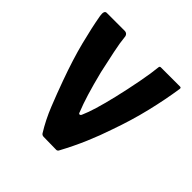

<svg xmlns="http://www.w3.org/2000/svg" viewBox="-135 -578 685 685"><g transform="rotate(45 208.0 -235.5)"><path d="M179 0Q171 0 167 -6Q141 -48 122 -95.5Q103 -143 86 -190Q57 -270 41 -333Q25 -396 16 -447Q12 -472 25 -472H116Q122 -472 126 -468.5Q130 -465 131 -460Q134 -429 142 -391.5Q150 -354 160 -308Q173 -256 184.5 -218.5Q196 -181 207 -154Q209 -146 213.5 -147Q218 -148 220 -154Q229 -174 238.5 -205.5Q248 -237 259 -283Q271 -334 280.5 -384Q290 -434 293 -466Q294 -471 299 -471H396Q402 -471 401 -464Q392 -403 375.5 -334Q359 -265 333 -192Q318 -147 298 -100Q278 -53 252 -5Q249 1 243 1Z"/></g></svg>

Font: Glory Thin SemiBold
Style: Regular
Weight: 600
Version: Version 1.011